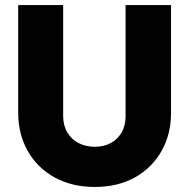

<svg xmlns="http://www.w3.org/2000/svg" viewBox="-20 -729 748 760"><path d="M355 11Q265 11 196.5 -26.5Q128 -64 90 -131Q52 -198 52 -283V-709H230V-270Q230 -232 246.5 -204.5Q263 -177 291.5 -162.5Q320 -148 355 -148Q391 -148 418 -162.5Q445 -177 461 -204Q477 -231 477 -269V-709H657V-282Q657 -197 619 -130.5Q581 -64 513.5 -26.5Q446 11 355 11Z"/></svg>

Font: Outfit ExtraBold
Style: Regular
Weight: 800
Designer: Rodrigo Fuenzalida
Foundry: fragTYPE
Version: Version 1.100;gftools[0.9.27]